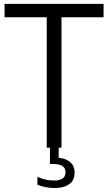

<svg xmlns="http://www.w3.org/2000/svg" viewBox="-20 -760 556 988"><path d="M220.5 0V-671H3.5V-740H513V-671H296.5V0ZM260.5 207.5Q238 207.5 215.2 203.2Q192.5 199 172.5 190.5V150Q197 161 218 165Q239 169 258 169Q285.5 169 301.2 159Q317 149 317 126.5Q317 104.5 301 94.2Q285 84 256.5 84H237V-10H282V68.5L264.5 51Q309.5 51 336.8 70.8Q364 90.5 364 129Q364 166.5 337 187Q310 207.5 260.5 207.5Z"/></svg>

Font: Encode Sans SC Condensed
Style: Regular
Weight: 400
Width: 3
Designer: Multiple Designers
Foundry: Impallari Type
Version: Version 3.002